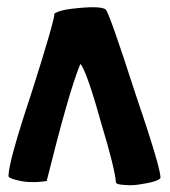

<svg xmlns="http://www.w3.org/2000/svg" viewBox="-20 -463 481 543"><path d="M332 60Q352 62 372 59Q428 51 434 40Q434 10 361 -204Q289 -427 279 -436Q265 -448 181 -438Q149 -434 134 -425Q134 -404 69 -200Q4 -5 4 35Q4 41 30 47Q65 56 112 49Q175 -204 206 -279Q207 -284 210 -279Q229 -249 267 -112Q304 10 308 53Q309 59 332 60Z"/></svg>

Font: Bubblegum Sans
Style: Regular
Weight: 400
Designer: Angel Koziupa and Alejandro Paul
Foundry: Angel Koziupa and Alejandro Paul
Version: Version 1.001